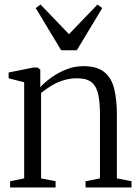

<svg xmlns="http://www.w3.org/2000/svg" viewBox="-20 -826 616 846"><path d="M86.5 -40V-463.5L18 -481V-506.5L127.5 -528.5H145.5L157.5 -519V-477V-442Q176 -462.5 205.8 -484Q235.5 -505.5 271.8 -520Q308 -534.5 346.5 -534.5Q407.5 -534.5 439.5 -508.5Q471.5 -482.5 483.2 -434.8Q495 -387 495 -321V-40L559.5 -27.5V0H357V-27.5L420.5 -40V-319Q420.5 -369.5 413.8 -405.8Q407 -442 385.8 -461.5Q364.5 -481 320.5 -481Q289 -481 261.5 -472.8Q234 -464.5 209.2 -450Q184.5 -435.5 161 -416.5V-40L225 -27.5V0H24.5V-27.5ZM249.5 -604.5 137.5 -790.5 158.5 -806 284 -675.5 409.5 -806 430.5 -790.5 318.5 -604.5Z"/></svg>

Font: Merriweather 96pt Light
Style: Regular
Weight: 300
Version: Version 2.100